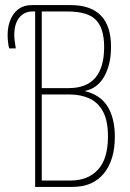

<svg xmlns="http://www.w3.org/2000/svg" viewBox="-20 -734 510 754"><path d="M118 0V-689H108Q75 -689 55.5 -664.5Q36 -640 36 -596Q36 -582 38.5 -567.5Q41 -553 42 -544H16Q13 -555 11.5 -569Q10 -583 10 -595Q10 -648 35 -681Q60 -714 106 -714H257Q416 -714 416 -550Q416 -481 389.5 -434Q363 -387 314 -377V-376Q375 -361 403 -315Q431 -269 431 -197Q431 -106 388 -53Q345 0 264 0ZM250 -388Q389 -388 389 -550Q389 -621 357.5 -655Q326 -689 243 -689H144V-388ZM257 -25Q325 -25 364.5 -67.5Q404 -110 404 -198Q404 -260 384.5 -296Q365 -332 331 -347.5Q297 -363 253 -363H144V-25Z"/></svg>

Font: Noto Sans ExtraCondensed Thin
Style: Regular
Weight: 100
Width: 2
Designer: Monotype Design Team
Foundry: Monotype Imaging Inc.
Version: Version 2.013; ttfautohint (v1.8.4.7-5d5b)